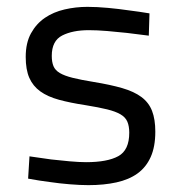

<svg xmlns="http://www.w3.org/2000/svg" viewBox="-20 -530 529 560"><path d="M414 -426Q382 -430 350 -434Q323 -437 293 -439.5Q263 -442 239 -442Q192 -442 161.5 -426.5Q131 -411 131 -367Q131 -349 136 -337Q141 -325 154.5 -317Q168 -309 192 -303Q216 -297 253 -291Q302 -283 336.5 -273Q371 -263 392.5 -247Q414 -231 423.5 -206.5Q433 -182 433 -146Q433 -102 419.5 -72Q406 -42 381 -24Q356 -6 319.5 2Q283 10 238 10Q214 10 183.5 7.5Q153 5 126 1Q94 -3 62 -9L66 -74Q98 -69 129 -65Q155 -62 183 -59.5Q211 -57 231 -57Q293 -57 325 -74.5Q357 -92 357 -143Q357 -162 351.5 -175Q346 -188 331.5 -196.5Q317 -205 292.5 -211Q268 -217 231 -223Q185 -230 152 -239Q119 -248 97.5 -263.5Q76 -279 65.5 -303Q55 -327 55 -364Q55 -405 70.5 -433Q86 -461 111 -478Q136 -495 168.5 -502.5Q201 -510 235 -510Q263 -510 295 -507Q327 -504 354 -500Q386 -496 416 -491Z"/></svg>

Font: TitilliumText22L 400 wt
Style: 400 wt
Weight: 400
Designer: Campivisivi
Foundry: Campivisivi
Version: 1.000